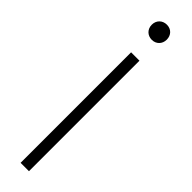

<svg xmlns="http://www.w3.org/2000/svg" viewBox="-312 -880 860 860"><g transform="rotate(45 117.5 -450.5)"><path d="M117 -805C144 -805 164 -825 164 -853C164 -881 145 -901 117 -901C89 -901 69 -881 69 -853C69 -825 89 -805 117 -805ZM91 0H144V-700H91Z"/></g></svg>

Font: Arthouse Owned Light
Style: Regular
Weight: 300
Designer: Jeremy Tribby
Foundry: Tribby Type
Version: Version 1.000;PS 001.000;hotconv 1.0.88;makeotf.lib2.5.64775